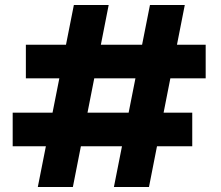

<svg xmlns="http://www.w3.org/2000/svg" viewBox="-20 -752 887 772"><path d="M438 0 583 -732H723L579 0ZM132 0 277 -732H417L273 0ZM31 -164V-299H753V-164ZM84 -437V-572H807V-437Z"/></svg>

Font: DM Sans 10pt Black
Style: Regular
Weight: 900
Version: Version 4.004;gftools[0.9.30]